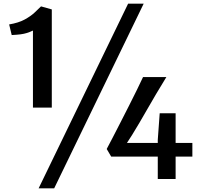

<svg xmlns="http://www.w3.org/2000/svg" viewBox="-20 -978 1094 1049"><path d="M160 -390V-811Q142 -802.5 126.8 -797.8Q111.5 -793 92.5 -790.5Q73.5 -788 44 -786.5L30 -844.5Q81 -853 114.5 -871.2Q148 -889.5 169.2 -909.5Q190.5 -929.5 204 -943L206.5 -942.5L263 -926.5V-390ZM680 -958H765L276 51H191ZM587.5 -122.5 563 -164Q575 -186.5 594.8 -224.5Q614.5 -262.5 638 -308.5Q661.5 -354.5 685.2 -401.2Q709 -448 729 -489Q749 -530 761.5 -557H889Q828.5 -458.5 784.8 -381.5Q741 -304.5 702.5 -242L673.5 -197H842V-214L852.5 -359H939.5V-197H1031V-122.5H939.5V0H842V-122.5Z"/></svg>

Font: Merriweather Sans
Style: Regular
Weight: 400
Designer: Eben Sorkin
Foundry: Eben Sorkin
Version: Version 1.008; ttfautohint (v1.7.19-72a1) -l 8 -r 50 -G 200 